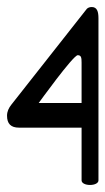

<svg xmlns="http://www.w3.org/2000/svg" viewBox="-20 -273 300 546"><path d="M0 56C0 79 11 90 34 90H212V240C212 248 223 253 236 253C249 253 260 248 260 240V-221C260 -240 256 -253 241 -253C237 -253 231 -252 227 -248L12 25C5 34 0 44 0 56ZM212 20H90C90 20 188 -116 201 -116C211 -116 212 -109 212 -95Z"/></svg>

Font: Ekmelos
Style: Regular
Weight: 500
Designer: Thomas Richter (thomas-richter@aon.at)
Version: Version 2.58